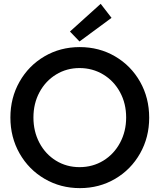

<svg xmlns="http://www.w3.org/2000/svg" viewBox="-20 -973 832 1001"><path d="M34.2 -360.4Q34.2 -462.9 81.8 -546.9Q129.4 -630.9 211.9 -679.2Q294.4 -727.5 395.5 -727.5Q497.1 -727.5 579.8 -679.2Q662.6 -630.9 710.2 -546.9Q757.8 -462.9 757.8 -359.4Q757.8 -256.8 710.2 -172.9Q662.6 -88.9 580.1 -40.5Q497.6 7.8 396.5 7.8Q295.9 7.8 212.9 -40.5Q129.9 -88.9 82 -173.1Q34.2 -257.3 34.2 -360.4ZM637.7 -360.4Q637.7 -433.6 605.7 -492.4Q573.7 -551.3 518.1 -584.7Q462.4 -618.2 394.5 -618.2Q327.6 -618.2 272.7 -584.7Q217.8 -551.3 186 -492.4Q154.3 -433.6 154.3 -360.4Q154.3 -287.6 185.5 -228.5Q216.8 -169.4 271.7 -135.5Q326.7 -101.6 394.5 -101.6Q463.4 -101.6 518.8 -135.5Q574.2 -169.4 606 -228.8Q637.7 -288.1 637.7 -360.4ZM344.7 -808.6 504.9 -953.1 561.5 -879.9 394.5 -756.8Z"/></svg>

Font: Reddit Sans Vanilla SemiBold
Style: Regular
Weight: 600
Designer: Stephen Hutchings
Foundry: Reddit
Version: Version 1.013